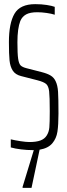

<svg xmlns="http://www.w3.org/2000/svg" viewBox="-20 -716 324 926"><path d="M171 6 132 190H89V185L143 8H137Q111 8 82 4.5Q53 1 32 -5V-44Q53 -39 79.5 -35Q106 -31 122 -31Q155 -31 175 -38.5Q195 -46 205 -62Q216 -79 218 -101.5Q220 -124 220 -180Q220 -250 217 -275.5Q214 -301 202.5 -311Q191 -321 160 -329L82 -349Q54 -356 41.5 -375.5Q29 -395 26 -424.5Q23 -454 23 -513Q23 -604 50 -650Q77 -696 150 -696Q180 -696 205.5 -692Q231 -688 244 -683V-645Q229 -650 205 -653.5Q181 -657 160 -657Q125 -657 106 -646.5Q87 -636 78 -615Q64 -579 64 -512Q64 -457 67.5 -433Q71 -409 79.5 -400.5Q88 -392 108 -387L182 -368Q209 -361 224.5 -351.5Q240 -342 248 -325Q258 -305 260 -273Q262 -241 262 -168Q262 -114 257 -81Q252 -48 232 -24.5Q212 -1 171 6Z"/></svg>

Font: Saira Ultra Condensed ExLight
Style: Regular
Weight: 200
Width: 1
Designer: Hector Gatti with collaboration of the Omnibus-Type team
Foundry: Omnibus-Type
Version: Version 1.001; ttfautohint (v1.8)